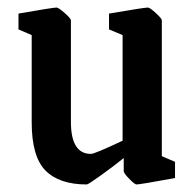

<svg xmlns="http://www.w3.org/2000/svg" viewBox="-20 -479 515 509"><path d="M64 -155V-386L29 -401V-443Q121 -459 130 -459Q135 -459 151.5 -444.5Q168 -430 168 -425V-156Q168 -71 221 -71Q231 -71 305 -106V-386L269 -401V-443Q363 -459 372 -459Q377 -459 393 -444.5Q409 -430 409 -425V-65L444 -50V-7Q351 10 342 10Q337 10 322.5 -5Q308 -20 308 -25V-60Q282 -39 248 -14.5Q214 10 210 10Q137 10 100.5 -27Q64 -64 64 -155Z"/></svg>

Font: Grenze Medium
Style: Regular
Weight: 500
Designer: Renata Polastri
Foundry: Omnibus-Type
Version: Version 1.002; ttfautohint (v1.8)